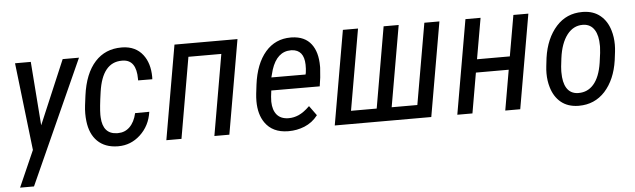

<svg xmlns="http://www.w3.org/2000/svg" viewBox="-47 -709 3548 1073"><g transform="rotate(-5 1727.0 -172.5)"><path d="M26.9 192.9ZM105 192.9ZM26.9 192.9 116.7 -10.7 59.6 -500V-502H61.5H146H147.9V-500L174.8 -144L326.2 -501L326.7 -502H327.6H415.5H418.5L417 -499.5L105 192.9Z M594.2 -63Q596.2 -63 598.6 -63Q637.2 -63 664.1 -88.9Q692.4 -116.2 703.6 -166L783.2 -166.5Q772 -88.4 717.3 -38.1Q664.6 10.3 594.7 10.3Q591.8 10.3 589.4 10.3Q519.5 8.8 478 -31.7Q436.5 -72.3 428.2 -145.5Q425.8 -166.5 425.8 -187.5Q425.8 -210.4 428.7 -233.9L435.5 -287.1Q451.7 -410.6 511.2 -475.6Q568.4 -538.1 658.7 -538.1Q662.1 -538.1 665.5 -538.1Q738.8 -536.1 778.8 -484.4Q815.9 -436.5 816.4 -359.4Q816.4 -353 815.9 -346.2L736.3 -346.7Q736.3 -350.6 736.3 -355Q736.3 -461.9 660.6 -464.4Q657.7 -464.4 654.8 -464.4Q545.4 -464.4 522 -300.8Q509.3 -213.9 509.3 -173.3Q509.3 -165.5 509.8 -159.2Q514.6 -64.5 594.2 -63Z M1217.8 0H1133.8L1212.4 -453.6H1027.8L949.2 0H864.3L956.1 -528.3H1309.6Z M1671.4 -297.9 1673.8 -308.6Q1676.8 -329.6 1676.3 -353Q1674.3 -436 1606.4 -439.9Q1603.5 -439.9 1601.1 -439.9Q1523.4 -439.9 1491.2 -341.3L1479.5 -298.3ZM1639.2 -7.8Q1596.7 9.3 1550.8 9.3Q1548.3 9.3 1545.9 9.3Q1460 8.3 1418 -51.8Q1384.8 -99.1 1384.8 -173.3Q1384.8 -193.4 1387.2 -215.3L1393.1 -264.6Q1407.7 -381.3 1464.4 -447.3Q1520 -511.2 1606 -511.2Q1608.9 -511.2 1611.8 -511.2Q1685.1 -509.3 1721.2 -461.9Q1755.9 -417 1755.9 -337.4Q1755.9 -333.5 1755.9 -329.6V-329.1L1751.5 -273.9L1744.6 -226.1V-225.1H1743.2L1472.7 -225.6Q1467.3 -188 1467.3 -165.5Q1467.3 -163.6 1467.3 -162.1Q1468.3 -116.2 1490.2 -89.8Q1512.2 -64 1553.7 -63Q1555.7 -63 1557.6 -63Q1585.4 -63 1612.3 -74.7Q1641.6 -87.4 1673.8 -119.1L1675.3 -120.1L1676.3 -118.7L1713.9 -66.9L1714.4 -65.9L1713.9 -64.9Q1698.7 -45.4 1680.2 -31.2Q1661.6 -17.1 1639.2 -7.8Z M1985.8 -528.3 1906.7 -73.7H2050.8L2129.4 -528.3H2213.9L2134.8 -73.7H2278.8L2357.9 -528.3H2442.4L2350.6 0H1809.1L1900.9 -528.3Z M2849.6 0H2765.6L2804.7 -225.6H2620.6L2581.5 0H2496.6L2588.4 -528.3H2673.3L2633.3 -299.3H2817.4L2857.4 -528.3H2941.4Z M3103.5 -263.7 3098.1 -217.8 3096.7 -192.9Q3096.7 -189 3096.7 -185.1Q3096.7 -128.9 3115.7 -97.7Q3136.2 -64 3177.7 -62Q3180.7 -62 3183.1 -62Q3233.4 -62 3266.6 -99.6Q3302.2 -139.6 3314.5 -220.7L3321.8 -274.9L3324.2 -308.1Q3324.2 -312 3324.2 -315.4Q3324.2 -372.1 3304.2 -403.8Q3283.2 -437.5 3242.2 -439.5Q3239.7 -439.5 3237.3 -439.5Q3186 -439.5 3150.9 -395Q3114.3 -347.7 3103.5 -263.7ZM3015.6 -227.1 3021 -273.4Q3036.6 -381.3 3095.7 -447.3Q3153.3 -511.2 3241.2 -511.2Q3244.1 -511.2 3247.6 -511.2Q3305.2 -509.8 3342.8 -478.5Q3380.4 -447.8 3396.5 -393.6Q3407.7 -356.4 3407.7 -314Q3407.7 -294.4 3405.3 -273.9L3399.4 -226.6Q3383.8 -119.1 3325.2 -54.2Q3266.6 9.3 3178.7 9.3Q3175.8 9.3 3172.9 9.3Q3115.7 7.8 3078.1 -22.9Q3040.5 -53.7 3024.4 -107.9Q3013.2 -145 3013.2 -187Q3013.2 -206.5 3015.6 -227.1Z"/></g></svg>

Font: MAUL Condensed Italic
Style: Condenced Regular Italic
Weight: 400
Italic angle: -12°
Designer: MAUL
Version: Version 1.0; 2020; ttfautohint (v1.8.3)